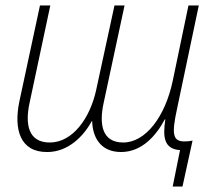

<svg xmlns="http://www.w3.org/2000/svg" viewBox="-20 -549 790 706"><path d="M615 137H651L688 -32C679 -30 668 -29 659 -29C616 -29 610 -53 631 -149L711 -529H673L615 -251C587 -119 515 -25 433 -25C355 -25 344 -92 361 -170L438 -529H401L334 -220C312 -116 248 -25 163 -25C85 -25 71 -90 89 -172L165 -529H127L51 -175C30 -73 54 11 154 10C231 10 288 -49 317 -103H319C320 -51 345 10 425 10C503 10 555 -52 586 -110H588C578 -45 583 -1 642 3Z"/></svg>

Font: Noto Sans SemiCondensed ExtraLight
Style: Italic
Weight: 200
Width: 4
Italic angle: -12°
Designer: Monotype Design Team
Foundry: Monotype Imaging Inc.
Version: Version 2.013